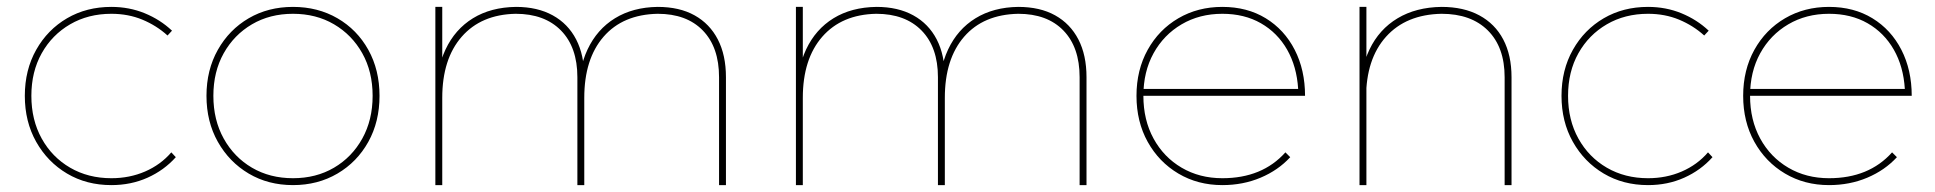

<svg xmlns="http://www.w3.org/2000/svg" viewBox="-20 -537 5614 557"><path d="M466 -434Q434 -463 393 -480Q352 -497 303 -497Q236 -497 183.5 -466.5Q131 -436 101 -382.5Q71 -329 71 -259Q71 -189 101 -135Q131 -81 183.5 -50.5Q236 -20 303 -20Q356 -20 401 -39.5Q446 -59 477 -95L490 -81Q456 -43 408 -21.5Q360 0 303 0Q231 0 174.5 -33.5Q118 -67 85 -125.5Q52 -184 52 -259Q52 -334 85 -392.5Q118 -451 174.5 -484Q231 -517 303 -517Q355 -517 400 -498.5Q445 -480 479 -448Z M830 -517Q902 -517 959 -484Q1016 -451 1048.5 -392.5Q1081 -334 1081 -259Q1081 -184 1048.5 -125.5Q1016 -67 959 -33.5Q902 0 830 0Q758 0 701.5 -33.5Q645 -67 612 -125.5Q579 -184 579 -259Q579 -334 612 -392.5Q645 -451 701.5 -484Q758 -517 830 -517ZM830 -497Q763 -497 711 -466.5Q659 -436 629 -382.5Q599 -329 599 -259Q599 -189 629 -135Q659 -81 711 -50.5Q763 -20 830 -20Q897 -20 949 -50.5Q1001 -81 1031 -135Q1061 -189 1061 -259Q1061 -329 1031 -382.5Q1001 -436 949 -466.5Q897 -497 830 -497Z M1655 -313Q1655 -400 1607.5 -448.5Q1560 -497 1476 -497Q1376 -495 1319.5 -430.5Q1263 -366 1263 -253H1245Q1245 -335 1272.5 -393.5Q1300 -452 1352 -484Q1404 -516 1477 -517Q1539 -517 1583.5 -492.5Q1628 -468 1651.5 -422.5Q1675 -377 1675 -313V0H1655ZM2066 -313Q2066 -400 2019 -448.5Q1972 -497 1888 -497Q1787 -495 1731 -430.5Q1675 -366 1675 -253H1657Q1657 -335 1684.5 -393.5Q1712 -452 1764 -484Q1816 -516 1888 -517Q1951 -517 1995 -492.5Q2039 -468 2062.5 -422.5Q2086 -377 2086 -313V0H2066ZM1243 -517H1263V0H1243Z M2701 -313Q2701 -400 2653.5 -448.5Q2606 -497 2522 -497Q2422 -495 2365.5 -430.5Q2309 -366 2309 -253H2291Q2291 -335 2318.5 -393.5Q2346 -452 2398 -484Q2450 -516 2523 -517Q2585 -517 2629.5 -492.5Q2674 -468 2697.5 -422.5Q2721 -377 2721 -313V0H2701ZM3112 -313Q3112 -400 3065 -448.5Q3018 -497 2934 -497Q2833 -495 2777 -430.5Q2721 -366 2721 -253H2703Q2703 -335 2730.5 -393.5Q2758 -452 2810 -484Q2862 -516 2934 -517Q2997 -517 3041 -492.5Q3085 -468 3108.5 -422.5Q3132 -377 3132 -313V0H3112ZM2289 -517H2309V0H2289Z M3746 -279Q3742 -344 3714 -393Q3686 -442 3638 -469.5Q3590 -497 3526 -497Q3460 -497 3408 -466.5Q3356 -436 3326.5 -382.5Q3297 -329 3297 -259Q3297 -189 3326.5 -135Q3356 -81 3408 -50.5Q3460 -20 3526 -20Q3642 -20 3709 -95L3723 -81Q3688 -43 3637 -21.5Q3586 0 3526 0Q3455 0 3398.5 -33.5Q3342 -67 3309.5 -125.5Q3277 -184 3277 -259Q3277 -334 3309.5 -392.5Q3342 -451 3398.5 -484Q3455 -517 3526 -517Q3598 -517 3652 -484Q3706 -451 3736 -392.5Q3766 -334 3766 -259H3289V-279Z M4345 -313Q4345 -400 4296.5 -448.5Q4248 -497 4162 -497Q4059 -495 4001 -430.5Q3943 -366 3943 -253H3925Q3925 -335 3953 -393.5Q3981 -452 4034.5 -484Q4088 -516 4162 -517Q4226 -517 4271.5 -492.5Q4317 -468 4341 -422.5Q4365 -377 4365 -313V0H4345ZM3924 -517H3944V0H3924Z M4924 -434Q4892 -463 4851 -480Q4810 -497 4761 -497Q4694 -497 4641.5 -466.5Q4589 -436 4559 -382.5Q4529 -329 4529 -259Q4529 -189 4559 -135Q4589 -81 4641.5 -50.5Q4694 -20 4761 -20Q4814 -20 4859 -39.5Q4904 -59 4935 -95L4948 -81Q4914 -43 4866 -21.5Q4818 0 4761 0Q4689 0 4632.5 -33.5Q4576 -67 4543 -125.5Q4510 -184 4510 -259Q4510 -334 4543 -392.5Q4576 -451 4632.5 -484Q4689 -517 4761 -517Q4813 -517 4858 -498.5Q4903 -480 4937 -448Z M5506 -279Q5502 -344 5474 -393Q5446 -442 5398 -469.5Q5350 -497 5286 -497Q5220 -497 5168 -466.5Q5116 -436 5086.5 -382.5Q5057 -329 5057 -259Q5057 -189 5086.5 -135Q5116 -81 5168 -50.5Q5220 -20 5286 -20Q5402 -20 5469 -95L5483 -81Q5448 -43 5397 -21.5Q5346 0 5286 0Q5215 0 5158.5 -33.5Q5102 -67 5069.5 -125.5Q5037 -184 5037 -259Q5037 -334 5069.5 -392.5Q5102 -451 5158.5 -484Q5215 -517 5286 -517Q5358 -517 5412 -484Q5466 -451 5496 -392.5Q5526 -334 5526 -259H5049V-279Z"/></svg>

Font: Alexandria Thin
Style: Regular
Weight: 250
Designer: Mohamed Gaber
Foundry: Kief Type Foundry
Version: Version 5.100